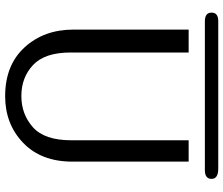

<svg xmlns="http://www.w3.org/2000/svg" viewBox="-81 -769 868 746"><g transform="rotate(90 353.0 -396.0)"><path d="M62 -810H635Q675 -810 675 -784Q675 -758 641 -758H63Q29 -758 29 -784Q29 -810 62 -810ZM95 -247V-695H184V-236Q184 -136 232.5 -90.5Q281 -45 353 -45Q424 -45 474.5 -90Q525 -135 525 -239V-695H608V-243Q608 -122 535 -52Q462 18 354 18Q233 18 164 -57.5Q95 -133 95 -247Z"/></g></svg>

Font: Coval
Style: Light
Weight: 300
Foundry: Context Ltd
Version: Version 001.000